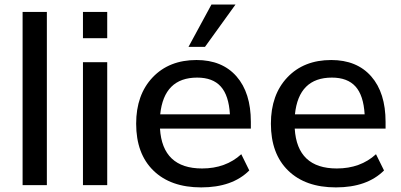

<svg xmlns="http://www.w3.org/2000/svg" viewBox="-20 -812 1759 842"><path d="M79.1 0V-759.8H185.5V0Z M343.8 -644.5V-759.8H450.2V-644.5ZM343.8 0V-539.1H450.2V0Z M862.3 9.8Q728.5 9.8 652.8 -64Q577.1 -137.7 577.1 -269.5Q577.1 -396.5 649.4 -472.7Q721.7 -548.8 841.8 -548.8Q954.1 -548.8 1017.1 -477.1Q1080.1 -405.3 1080.1 -277.3V-248H681.6Q692.4 -73.2 866.2 -73.2Q969.7 -73.2 1038.1 -135.7L1073.2 -64.5Q999 9.8 862.3 9.8ZM682.6 -310.5H988.3Q983.4 -393.6 948.2 -432.6Q913.1 -471.7 844.7 -471.7Q699.2 -471.7 682.6 -310.5ZM806.6 -606.4 907.2 -792H1012.7L878.9 -606.4Z M1453.1 9.8Q1319.3 9.8 1243.7 -64Q1168 -137.7 1168 -269.5Q1168 -396.5 1240.2 -472.7Q1312.5 -548.8 1432.6 -548.8Q1544.9 -548.8 1607.9 -477.1Q1670.9 -405.3 1670.9 -277.3V-248H1272.5Q1283.2 -73.2 1457 -73.2Q1560.5 -73.2 1628.9 -135.7L1664.1 -64.5Q1589.8 9.8 1453.1 9.8ZM1273.4 -310.5H1579.1Q1574.2 -393.6 1539.1 -432.6Q1503.9 -471.7 1435.5 -471.7Q1290 -471.7 1273.4 -310.5Z"/></svg>

Font: Min Sans Medium
Style: Regular
Weight: 500
Designer: Jinseong-Kim, NotoSansCJK, Nunito
Foundry: Jinseong-Kim
Version: Version 1.400;Glyphs 3.1.2 (3151)